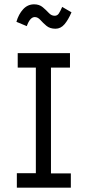

<svg xmlns="http://www.w3.org/2000/svg" viewBox="-20 -869 415 889"><path d="M58 0V-67H146V-556H62V-623H304V-556H216V-66H308V0ZM268 -837 311 -812Q296 -777 278.5 -756.5Q261 -736 237 -736Q211 -736 195 -749.5Q179 -763 167 -776.5Q155 -790 141 -790Q119 -790 104 -748L56 -768Q66 -803 87 -826Q108 -849 138 -849Q162 -849 178 -835.5Q194 -822 206 -809Q218 -796 233 -796Q245 -796 252 -806Q259 -816 268 -837Z"/></svg>

Font: Inconsolata Condensed Medium
Style: Regular
Weight: 500
Width: 3
Monospace: yes
Designer: Raph Levien, Cyreal, Brenton Simpson
Foundry: Raph Levien, Cyreal, Google
Version: Version 3.100; ttfautohint (v1.8.4.7-5d5b)